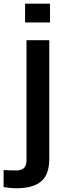

<svg xmlns="http://www.w3.org/2000/svg" viewBox="-99 -820 341 1051"><path d="M38.3 -696.9V-800H174.8V-696.9ZM-10.2 210.5Q-26 210.5 -44.5 208.6Q-63 206.7 -79.3 203.9V110.8Q-66.3 111.6 -45.6 112.4Q-24.9 113.1 -10.5 113.1Q17 113.1 31.5 99.8Q46 86.5 46 59.3V-600H170.8V49.6Q170.8 135.4 126.4 173Q82 210.5 -10.2 210.5Z"/></svg>

Font: Big Shoulders Stencil Thin
Style: Regular
Weight: 100
Designer: Patric King
Foundry: XO Type Co
Version: Version 2.001